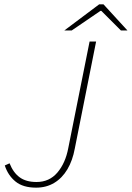

<svg xmlns="http://www.w3.org/2000/svg" viewBox="-20 -851 606 883"><path d="M146 12Q86 12 51.5 -16Q17 -44 2 -90L24 -100Q41 -57 70.5 -35.5Q100 -14 148 -14Q207 -14 244 -57.5Q281 -101 294 -170L392 -660H422L324 -168Q314 -113 290 -72.5Q266 -32 229.5 -10Q193 12 146 12ZM276 -711 436 -831H456L566 -711H536L446 -801H442L310 -711Z"/></svg>

Font: Source Sans 3 ExtraLight ExtraLight
Style: Italic
Weight: 250
Italic angle: -11°
Version: Version 3.052;hotconv 1.1.0;makeotfexe 2.6.0